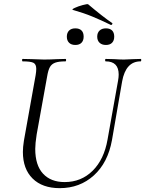

<svg xmlns="http://www.w3.org/2000/svg" viewBox="-20 -916 718 948"><path d="M566 -548Q566 -613 502 -613Q499 -613 499 -619Q499 -625 502 -625L543 -624Q573 -622 592 -622Q608 -622 638 -624L674 -625Q678 -625 677.5 -619Q677 -613 674 -613Q601 -613 583 -514L533 -225Q513 -113 443.5 -50Q374 13 275 13Q189 13 141 -34.5Q93 -82 93 -166Q93 -189 98 -221L156 -545Q159 -563 159 -576Q159 -599 145 -606Q131 -613 92 -613Q89 -613 89 -619Q89 -625 92 -625L137 -624Q175 -622 197 -622Q223 -622 263 -624L303 -625Q307 -625 306.5 -619Q306 -613 303 -613Q270 -613 252.5 -606.5Q235 -600 226.5 -585Q218 -570 213 -540L161 -252Q154 -207 154 -181Q154 -100 192.5 -58.5Q231 -17 299 -17Q381 -17 437.5 -73Q494 -129 511 -227L563 -518Q566 -535 566 -548ZM460 -735Q460 -754 471.5 -765Q483 -776 503 -776Q523 -776 533.5 -765.5Q544 -755 544 -735Q544 -716 533.5 -705Q523 -694 503 -694Q483 -694 471.5 -705Q460 -716 460 -735ZM310 -735Q310 -754 321 -765Q332 -776 352 -776Q372 -776 382.5 -765.5Q393 -755 393 -735Q393 -716 382.5 -705Q372 -694 352 -694Q332 -694 321 -705Q310 -716 310 -735ZM340 -867Q332 -869 349 -877Q366 -885 388.5 -891Q411 -897 415 -895Q487 -834 534 -802Q535 -802 535 -800Q535 -797 532.5 -794.5Q530 -792 527 -793Q478 -817 435.5 -834.5Q393 -852 340 -867Z"/></svg>

Font: Cormorant Garamond
Style: Italic
Weight: 400
Italic angle: -10°
Designer: Christian Thalmann (Catharsis Fonts)
Foundry: Catharsis Fonts
Version: Version 4.000